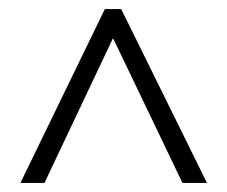

<svg xmlns="http://www.w3.org/2000/svg" viewBox="-20 -737 501 423"><path d="M25 -334 211 -717H247L436 -334H382L229 -653L78 -334Z"/></svg>

Font: Noto Sans Sinhala Condensed Light
Style: Regular
Weight: 300
Width: 3
Designer: Jelle Bosma - Monotype Design Team
Foundry: Monotype Imaging Inc.
Version: Version 2.006; ttfautohint (v1.8.4.7-5d5b)